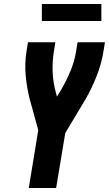

<svg xmlns="http://www.w3.org/2000/svg" viewBox="-20 -948 549 968"><path d="M125 0 173 -292 129 -451Q115 -507 109.5 -568Q104 -629 114 -691L121 -735H259L252 -691Q243 -637 245.5 -583.5Q248 -530 262 -480L267 -461L288 -495Q315 -541 335.5 -590.5Q356 -640 364 -691L371 -735H509L502 -691Q492 -628 468 -566.5Q444 -505 411 -447Q409 -444 407.5 -441.5Q406 -439 404 -436L309 -277L263 0ZM191 -842V-928H491V-842Z"/></svg>

Font: Iosevka Term Curly Heavy
Style: Italic
Weight: 900
Italic angle: -9°
Designer: Belleve Invis
Foundry: Belleve Invis
Version: Version 32.3.0